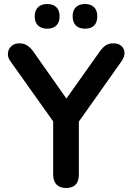

<svg xmlns="http://www.w3.org/2000/svg" viewBox="-20 -929 658 957"><path d="M309 8Q278 8 261.5 -9.5Q245 -27 245 -59V-363L272 -286L31 -625Q18 -643 19.5 -663.5Q21 -684 36 -698.5Q51 -713 78 -713Q98 -713 114.5 -703Q131 -693 146 -672L325 -418H297L477 -672Q493 -694 508 -703.5Q523 -713 545 -713Q571 -713 585.5 -699.5Q600 -686 600.5 -666Q601 -646 586 -624L347 -286L373 -363V-59Q373 8 309 8ZM404 -786Q374 -786 358 -802Q342 -818 342 -848Q342 -877 358 -893Q374 -909 404 -909Q433 -909 449 -893Q465 -877 465 -848Q465 -818 449.5 -802Q434 -786 404 -786ZM215 -786Q186 -786 169.5 -802Q153 -818 153 -848Q153 -877 169.5 -893Q186 -909 215 -909Q245 -909 261 -893Q277 -877 277 -848Q277 -818 261 -802Q245 -786 215 -786Z"/></svg>

Font: Nunito ExtraLight
Style: Bold
Weight: 700
Version: Version 3.602